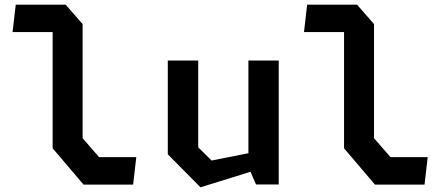

<svg xmlns="http://www.w3.org/2000/svg" viewBox="-20 -785 1900 817"><path d="M335.5 0.5H546.5L560 -116.5H401.5L331.5 -197V-682.5L259.5 -765H47L33.5 -648.5H204V-154Z M823.5 -527.5H694V-128.5L833 12L1046 -54L1069.5 0H1166V-527.5H1037V-133L880.5 -102L823.5 -158Z M1575.5 0.5H1786.5L1800 -116.5H1641.5L1571.5 -197V-682.5L1499.5 -765H1287L1273.5 -648.5H1444V-154Z"/></svg>

Font: Monaspace Krypton SemiBold
Style: Regular
Weight: 600
Designer: Riley Cran & the Lettermatic Team
Foundry: Lettermatic
Version: Version 1.200 (Monaspace Krypton)